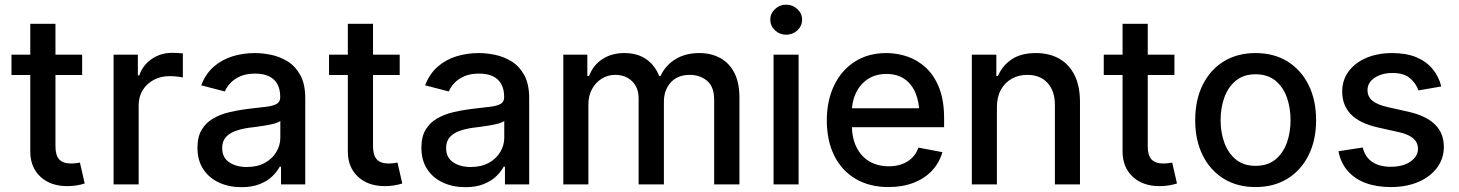

<svg xmlns="http://www.w3.org/2000/svg" viewBox="-20 -776 6141 808"><path d="M325.7 -545.9V-460.4H28.3V-545.9ZM107.4 -675.8H213.4V-160.2Q213.4 -122.6 229.2 -105.2Q245.1 -87.9 279.3 -87.9Q287.6 -87.9 297.4 -88.9Q307.1 -89.8 316.4 -91.8L336.4 -3.9Q320.3 1.5 301.3 4.4Q282.2 7.3 263.2 7.3Q192.4 7.3 149.9 -32.5Q107.4 -72.3 107.4 -138.7Z M458 0V-545.9H560.1V-458.5H565.9Q581.1 -502.4 618.9 -528.1Q656.7 -553.7 704.6 -553.7Q714.4 -553.7 728 -553Q741.7 -552.2 749.5 -551.3V-449.7Q743.2 -451.7 726.8 -453.6Q710.4 -455.6 693.8 -455.6Q656.2 -455.6 626.7 -439.7Q597.2 -423.8 580.3 -396.2Q563.5 -368.7 563.5 -332.5V0Z M996.1 11.7Q943.8 11.7 901.9 -7.6Q859.9 -26.9 835.4 -64Q811 -101.1 811 -154.3Q811 -200.7 828.9 -230.2Q846.7 -259.8 877 -277.3Q907.2 -294.9 944.6 -303.7Q981.9 -312.5 1020.5 -317.4Q1069.8 -322.8 1100.3 -326.7Q1130.9 -330.6 1145 -339.1Q1159.2 -347.7 1159.2 -366.7V-369.1Q1159.2 -400.4 1147.2 -422.1Q1135.3 -443.8 1111.8 -455.1Q1088.4 -466.3 1053.7 -466.3Q1018.1 -466.3 992.7 -455.6Q967.3 -444.8 950.7 -427.5Q934.1 -410.2 926.3 -391.1L826.7 -417Q845.7 -466.3 880.4 -496.1Q915 -525.9 959.5 -539.3Q1003.9 -552.7 1052.2 -552.7Q1085 -552.7 1121.6 -545.2Q1158.2 -537.6 1190.9 -517.3Q1223.6 -497.1 1244.1 -459.5Q1264.6 -421.9 1264.6 -362.3V0H1162.6V-74.7H1157.2Q1147 -54.7 1126.5 -34.7Q1106 -14.6 1073.7 -1.5Q1041.5 11.7 996.1 11.7ZM1018.6 -73.2Q1063 -73.2 1094.5 -90.6Q1126 -107.9 1142.8 -136.2Q1159.7 -164.6 1159.7 -196.3V-267.1Q1153.8 -261.7 1137.5 -256.8Q1121.1 -252 1100.3 -248.5Q1079.6 -245.1 1060.1 -242.4Q1040.5 -239.7 1027.3 -238.3Q996.6 -233.9 971.2 -224.9Q945.8 -215.8 930.4 -198.5Q915 -181.2 915 -152.8Q915 -113.3 944.3 -93.3Q973.6 -73.2 1018.6 -73.2Z M1662.1 -545.9V-460.4H1364.7V-545.9ZM1443.8 -675.8H1549.8V-160.2Q1549.8 -122.6 1565.7 -105.2Q1581.5 -87.9 1615.7 -87.9Q1624 -87.9 1633.8 -88.9Q1643.6 -89.8 1652.8 -91.8L1672.9 -3.9Q1656.7 1.5 1637.7 4.4Q1618.7 7.3 1599.6 7.3Q1528.8 7.3 1486.3 -32.5Q1443.8 -72.3 1443.8 -138.7Z M1938.5 11.7Q1886.2 11.7 1844.2 -7.6Q1802.2 -26.9 1777.8 -64Q1753.4 -101.1 1753.4 -154.3Q1753.4 -200.7 1771.2 -230.2Q1789.1 -259.8 1819.3 -277.3Q1849.6 -294.9 1887 -303.7Q1924.3 -312.5 1962.9 -317.4Q2012.2 -322.8 2042.7 -326.7Q2073.2 -330.6 2087.4 -339.1Q2101.6 -347.7 2101.6 -366.7V-369.1Q2101.6 -400.4 2089.6 -422.1Q2077.6 -443.8 2054.2 -455.1Q2030.8 -466.3 1996.1 -466.3Q1960.4 -466.3 1935.1 -455.6Q1909.7 -444.8 1893.1 -427.5Q1876.5 -410.2 1868.7 -391.1L1769 -417Q1788.1 -466.3 1822.8 -496.1Q1857.4 -525.9 1901.9 -539.3Q1946.3 -552.7 1994.6 -552.7Q2027.3 -552.7 2064 -545.2Q2100.6 -537.6 2133.3 -517.3Q2166 -497.1 2186.5 -459.5Q2207 -421.9 2207 -362.3V0H2105V-74.7H2099.6Q2089.4 -54.7 2068.8 -34.7Q2048.3 -14.6 2016.1 -1.5Q1983.9 11.7 1938.5 11.7ZM1960.9 -73.2Q2005.4 -73.2 2036.9 -90.6Q2068.4 -107.9 2085.2 -136.2Q2102.1 -164.6 2102.1 -196.3V-267.1Q2096.2 -261.7 2079.8 -256.8Q2063.5 -252 2042.7 -248.5Q2022 -245.1 2002.4 -242.4Q1982.9 -239.7 1969.7 -238.3Q1939 -233.9 1913.6 -224.9Q1888.2 -215.8 1872.8 -198.5Q1857.4 -181.2 1857.4 -152.8Q1857.4 -113.3 1886.7 -93.3Q1916 -73.2 1960.9 -73.2Z M2350.6 0V-545.9H2451.7V-456.1H2459Q2476.1 -501.5 2514.9 -527.1Q2553.7 -552.7 2607.4 -552.7Q2662.1 -552.7 2699.2 -527.1Q2736.3 -501.5 2753.9 -456.1H2759.8Q2779.8 -500.5 2822 -526.6Q2864.3 -552.7 2923.3 -552.7Q2972.7 -552.7 3010.7 -532Q3048.8 -511.2 3070.3 -469.7Q3091.8 -428.2 3091.8 -365.7V0H2985.4V-356Q2985.4 -411.6 2955.3 -436.3Q2925.3 -460.9 2883.3 -460.9Q2831.5 -460.9 2802.7 -429Q2773.9 -397 2773.9 -348.1V0H2667.5V-362.8Q2667.5 -407.2 2640.1 -434.1Q2612.8 -460.9 2568.4 -460.9Q2538.1 -460.9 2512.5 -445.1Q2486.8 -429.2 2471.4 -401.1Q2456.1 -373 2456.1 -336.4V0Z M3235.4 0V-545.9H3340.8V0ZM3288.6 -629.9Q3261.2 -629.9 3241.5 -648.4Q3221.7 -667 3221.7 -692.9Q3221.7 -719.2 3241.5 -737.8Q3261.2 -756.3 3288.6 -756.3Q3315.9 -756.3 3335.7 -737.8Q3355.5 -719.2 3355.5 -692.9Q3355.5 -667 3335.7 -648.4Q3315.9 -629.9 3288.6 -629.9Z M3719.2 11.2Q3639.2 11.2 3580.6 -23.4Q3522 -58.1 3490.7 -121.3Q3459.5 -184.6 3459.5 -269Q3459.5 -353 3490.5 -417Q3521.5 -481 3577.6 -516.8Q3633.8 -552.7 3710 -552.7Q3756.3 -552.7 3799.8 -537.6Q3843.3 -522.5 3877.9 -489.7Q3912.6 -457 3932.9 -404.8Q3953.1 -352.5 3953.1 -278.8V-240.7H3519V-320.3H3898.4L3849.1 -293.9Q3849.1 -344.2 3833.5 -382.8Q3817.9 -421.4 3787.1 -443.1Q3756.3 -464.8 3710.4 -464.8Q3664.6 -464.8 3631.8 -442.9Q3599.1 -420.9 3582 -384.8Q3564.9 -348.6 3564.9 -305.7V-251.5Q3564.9 -195.3 3584.5 -156.2Q3604 -117.2 3638.9 -96.7Q3673.8 -76.2 3720.2 -76.2Q3750.5 -76.2 3775.1 -85Q3799.8 -93.8 3817.9 -111.3Q3835.9 -128.9 3845.2 -154.8L3945.8 -135.7Q3933.6 -91.8 3902.8 -58.6Q3872.1 -25.4 3825.4 -7.1Q3778.8 11.2 3719.2 11.2Z M4175.3 -323.7V0H4069.8V-545.9H4172.9V-456.1H4179.7Q4198.7 -500.5 4238 -526.6Q4277.3 -552.7 4339.4 -552.7Q4395 -552.7 4436.8 -529.5Q4478.5 -506.3 4501.7 -460.4Q4524.9 -414.6 4524.9 -346.7V0H4419.4V-334Q4419.4 -393.1 4388.4 -427Q4357.4 -460.9 4303.2 -460.9Q4266.6 -460.9 4237.5 -444.6Q4208.5 -428.2 4191.9 -397.9Q4175.3 -367.7 4175.3 -323.7Z M4922.4 -545.9V-460.4H4625V-545.9ZM4704.1 -675.8H4810.1V-160.2Q4810.1 -122.6 4825.9 -105.2Q4841.8 -87.9 4876 -87.9Q4884.3 -87.9 4894 -88.9Q4903.8 -89.8 4913.1 -91.8L4933.1 -3.9Q4917 1.5 4897.9 4.4Q4878.9 7.3 4859.9 7.3Q4789.1 7.3 4746.6 -32.5Q4704.1 -72.3 4704.1 -138.7Z M5263.7 11.2Q5187 11.2 5129.9 -23.9Q5072.8 -59.1 5041.3 -122.6Q5009.8 -186 5009.8 -270Q5009.8 -355 5041.3 -418.7Q5072.8 -482.4 5129.9 -517.6Q5187 -552.7 5263.7 -552.7Q5340.8 -552.7 5397.9 -517.6Q5455.1 -482.4 5486.8 -418.7Q5518.6 -355 5518.6 -270Q5518.6 -186 5486.8 -122.6Q5455.1 -59.1 5397.9 -23.9Q5340.8 11.2 5263.7 11.2ZM5263.7 -78.1Q5314.5 -78.1 5346.9 -104.5Q5379.4 -130.9 5395.3 -174.6Q5411.1 -218.3 5411.1 -270Q5411.1 -322.8 5395.3 -366.7Q5379.4 -410.6 5346.9 -437Q5314.5 -463.4 5263.7 -463.4Q5213.9 -463.4 5181.4 -437Q5148.9 -410.6 5132.8 -366.7Q5116.7 -322.8 5116.7 -270Q5116.7 -218.3 5132.8 -174.6Q5148.9 -130.9 5181.4 -104.5Q5213.9 -78.1 5263.7 -78.1Z M6045.4 -412.1 5949.2 -395.5Q5940.4 -422.9 5915 -445.8Q5889.6 -468.8 5839.8 -468.8Q5794.9 -468.8 5764.9 -448.5Q5734.9 -428.2 5734.9 -397Q5734.9 -369.6 5755.1 -352.5Q5775.4 -335.4 5820.3 -325.2L5907.2 -305.7Q5981.9 -288.6 6019 -252Q6056.2 -215.3 6056.2 -158.2Q6056.2 -108.9 6027.8 -70.6Q5999.5 -32.2 5949.2 -10.5Q5898.9 11.2 5833 11.2Q5772 11.2 5725.8 -6.3Q5679.7 -23.9 5650.6 -57.9Q5621.6 -91.8 5612.8 -139.6L5714.8 -155.3Q5724.6 -115.2 5754.6 -94.7Q5784.7 -74.2 5832.5 -74.2Q5884.8 -74.2 5916 -96.2Q5947.3 -118.2 5947.3 -149.4Q5947.3 -175.8 5928.2 -192.9Q5909.2 -210 5870.1 -219.2L5778.3 -239.7Q5701.2 -257.3 5664.8 -295.2Q5628.4 -333 5628.4 -390.6Q5628.4 -439 5655.5 -475.6Q5682.6 -512.2 5730.2 -532.5Q5777.8 -552.7 5838.9 -552.7Q5897.9 -552.7 5940.2 -535.2Q5982.4 -517.6 6008.5 -486.1Q6034.7 -454.6 6045.4 -412.1Z"/></svg>

Font: Inter V
Style: Weight 500 Optical size 14.0
Weight: 500
Designer: Rasmus Andersson
Foundry: rsms
Version: Version 4.000;git-4fc901f